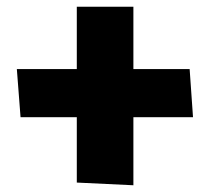

<svg xmlns="http://www.w3.org/2000/svg" viewBox="-20 -550 623 570"><path d="M543 -345H376V-530H208V-345H30L41 -202H208V-8L376 0V-202H553Z"/></svg>

Font: Catamaran Black
Style: Regular
Weight: 900
Designer: Pria Ravichandran
Version: Version 2.000